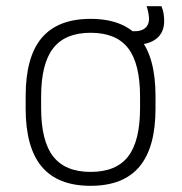

<svg xmlns="http://www.w3.org/2000/svg" viewBox="-20 -591 590 621"><path d="M273 10Q167 10 115 -52Q63 -114 63 -240V-280Q63 -407 115 -468.5Q167 -530 273 -530Q379 -530 431 -468.5Q483 -407 483 -280V-240Q483 -114 431 -52Q379 10 273 10ZM273 -35Q356 -35 394.5 -85Q433 -135 433 -242V-278Q433 -385 394.5 -435Q356 -485 273 -485Q191 -485 152 -435Q113 -385 113 -278V-242Q113 -135 152 -85Q191 -35 273 -35ZM414 -446Q405 -446 396 -450L392 -490H416Q438 -490 450 -500.5Q462 -511 462 -530Q462 -538 459.5 -551Q457 -564 454 -571H502Q507 -560 509 -547.5Q511 -535 511 -523Q511 -486 486 -466Q461 -446 414 -446Z"/></svg>

Font: M PLUS Code Latin SemiExpanded Light
Style: Regular
Weight: 300
Width: 6
Designer: Coji Morishita
Foundry: UNDERFOREST DESIGN
Version: Version 1.002; ttfautohint (v1.8.3)